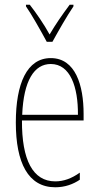

<svg xmlns="http://www.w3.org/2000/svg" viewBox="-20 -783 420 813"><path d="M178 -606H202C228 -653 262 -713 291 -756V-763H275C241 -717 216 -681 190 -637C166 -681 132 -730 106 -763H90V-756C112 -725 151 -656 178 -606ZM195 -537C94 -537 47 -429 47 -264C47 -94 99 10 214 10C255 10 290 -3 318 -22V-52C283 -27 249 -15 214 -15C119 -15 72 -106 73 -273H334V-301C334 -421 300 -537 195 -537ZM195 -512C278 -512 311 -414 310 -297H74C80 -442 125 -512 195 -512Z"/></svg>

Font: Noto Sans Sinhala ExtraCondensed Thin
Style: Regular
Weight: 100
Width: 2
Designer: Jelle Bosma - Monotype Design Team
Foundry: Monotype Imaging Inc.
Version: Version 2.006